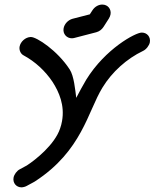

<svg xmlns="http://www.w3.org/2000/svg" viewBox="-20 -788 668 829"><path d="M457.3 -726.2C461 -747.5 446.6 -768.3 421.5 -768.3C405.6 -768.3 389 -759.2 379 -743.4L367.8 -726.1L293.5 -707C273.6 -701.7 257.9 -684.4 254.6 -665.6C250.4 -641.6 268 -622.7 290 -622.7C293.7 -622.7 297.6 -623.2 301.6 -624.3L395.9 -648.8C409.3 -652.5 419.8 -660.7 427.4 -672.5L450 -707.9C453.8 -713.9 456.2 -720.1 457.3 -726.2ZM111.9 -628.2C89.9 -627.3 68.4 -608.2 64.5 -586.4C62 -571.8 69.1 -555.5 81.6 -549.1C132.2 -521.8 175.2 -481.8 206.9 -434.5C235.5 -389.9 259.9 -333.1 247.9 -265.5C246 -254.5 243.2 -243.6 239.6 -233.6C216.7 -164.2 134.1 -98.4 95.9 -73.6L65.8 -57.3C52.8 -50.9 40.9 -34.5 38.5 -20.9C34.5 1.8 50.2 20.9 72.9 20.9C79.3 20.9 89.8 18.2 95.8 14.5L129.1 -3.6C130.1 -4.5 131 -4.5 132.1 -5.5C334.3 -137.3 358.5 -305.8 422.5 -410C463.5 -477.3 527.2 -534.5 597.7 -568.2C611.5 -574.5 624.6 -591.8 627 -605.5C631 -628.2 615.3 -647.3 592.5 -647.3H591.6C565.3 -647.3 434.8 -577.7 352.1 -443.6C341.9 -427.3 317.6 -381.8 309.2 -365.5C304.6 -400.9 299.5 -460 280.9 -488.2C227.5 -570.3 138.3 -628.2 113.7 -628.2Z"/></svg>

Font: TudorRose
Style: Oblique
Weight: 500
Italic angle: 10°
Version: Version 001.000